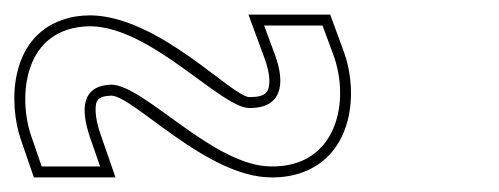

<svg xmlns="http://www.w3.org/2000/svg" viewBox="-159 -548 683 263"><path d="M-35.4 -359 -21.9 -320H-101.9L-116 -361C-134.9 -415 -127.3 -511 -35.7 -512H-34.9C48.8 -511 144.5 -399 183.2 -400C225.5 -400 233.1 -431 217.6 -473L202.8 -513H282.8L297.6 -473C321.2 -409 302.4 -319 212.7 -320C133.7 -320 39.2 -431 -6.2 -432C-48.3 -431 -48.6 -397 -35.4 -359ZM-21.2 -363.9C-25.3 -375.6 -27.7 -386.5 -28 -394.9C-28.6 -410.4 -25.7 -416.3 -6.3 -417C24.6 -415.7 124.5 -305 212.7 -305C228.1 -304.8 242.4 -307.2 255 -311.7C324.2 -336.8 332.8 -420.7 311.6 -478.2L293.3 -528H181.3L203.5 -467.8C207.8 -456 209.9 -445.7 210 -437.8C210.1 -422.4 205.9 -415 183 -415C159.7 -414.4 59.1 -525.9 -35.3 -527C-50.5 -526.8 -61.9 -524.9 -73.4 -520.9C-146.8 -495.4 -147.3 -405 -130.2 -356.1L-112.6 -305H-0.8Z"/></svg>

Font: Nordica Plus
Style: NordicaClassicLightConOpOblOl
Weight: 300
Version: Version 1.01